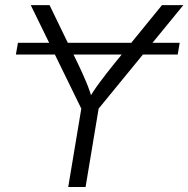

<svg xmlns="http://www.w3.org/2000/svg" viewBox="-20 -748 753 768"><path d="M698.7 -576.7 690.9 -529.8H43.5L51.8 -576.7ZM252.9 0 305.2 -313.5 103 -727.5H178.2L293.5 -489.7Q311 -453.1 325.4 -418.7Q339.8 -384.3 353 -337.4H325.2Q354 -385.3 379.9 -419.9Q405.8 -454.6 434.1 -489.7L627.9 -727.5H713.4L374.5 -313.5L322.3 0Z"/></svg>

Font: Inter Light
Style: Italic
Weight: 300
Italic angle: -9.3988°
Designer: Rasmus Andersson
Foundry: rsms
Version: Version 4.001;git-66647c0bb